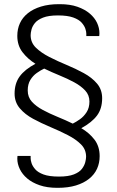

<svg xmlns="http://www.w3.org/2000/svg" viewBox="-20 -716 560 921"><path d="M255 185Q206 185 170 172.5Q134 160 110.5 140Q87 120 75 95Q63 70 63 45Q63 41 63.5 36.5Q64 32 64 32H127V44Q127 53 131.5 67Q136 81 149 96Q162 111 189 121Q216 131 263 131Q308 131 334.5 120.5Q361 110 373 94Q385 78 389 62Q393 46 393 36Q393 1 368.5 -23.5Q344 -48 305 -68Q266 -88 222 -106.5Q178 -125 139 -146Q100 -167 75 -196.5Q50 -226 50 -267Q50 -316 74.5 -349.5Q99 -383 150 -410Q113 -433 88 -465.5Q63 -498 63 -544Q63 -577 75.5 -604.5Q88 -632 113.5 -652.5Q139 -673 176.5 -684.5Q214 -696 263 -696H267Q316 -696 351.5 -683.5Q387 -671 410.5 -651Q434 -631 445.5 -606.5Q457 -582 457 -556Q457 -553 456.5 -548Q456 -543 456 -543H394V-555Q394 -564 389.5 -578Q385 -592 372 -607Q359 -622 331.5 -632Q304 -642 258 -642Q213 -642 186.5 -631.5Q160 -621 147.5 -605.5Q135 -590 131 -574Q127 -558 127 -547Q127 -512 152 -487.5Q177 -463 216 -443Q255 -423 298.5 -405Q342 -387 381.5 -365.5Q421 -344 445.5 -315Q470 -286 470 -245Q470 -195 445.5 -162Q421 -129 370 -101Q408 -79 433 -46.5Q458 -14 458 33Q458 66 445.5 93.5Q433 121 407.5 141.5Q382 162 344.5 173.5Q307 185 257 185ZM329 -123Q345 -131 363.5 -144Q382 -157 395.5 -178Q409 -199 409 -229Q409 -260 388.5 -282Q368 -304 335.5 -321.5Q303 -339 265 -354.5Q227 -370 192 -387Q175 -379 156.5 -366Q138 -353 125.5 -332.5Q113 -312 113 -282Q113 -250 133 -228Q153 -206 185.5 -188.5Q218 -171 256 -155.5Q294 -140 329 -123Z"/></svg>

Font: Chivo Medium ExtraLight
Style: Regular
Weight: 250
Version: Version 2.002